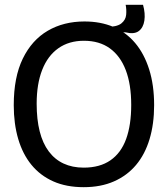

<svg xmlns="http://www.w3.org/2000/svg" viewBox="-20 -762 698 796"><path d="M500 -628 433 -629 417 -650Q464 -650 482.5 -664.5Q501 -679 503 -700.5Q505 -722 501 -742H573Q583 -706 578.5 -676.5Q574 -647 555 -633Q536 -619 500 -628ZM327 14Q255 14 201 -10Q147 -34 110.5 -78.5Q74 -123 55.5 -186Q37 -249 37 -326Q37 -442 74.5 -519Q112 -596 178 -634.5Q244 -673 330 -673Q397 -673 450 -650.5Q503 -628 540.5 -583.5Q578 -539 598.5 -474Q619 -409 619 -326Q619 -248 600 -185Q581 -122 544 -78Q507 -34 452.5 -10Q398 14 327 14ZM327 -67Q394 -67 438 -97.5Q482 -128 503 -186Q524 -244 524 -327Q524 -412 501.5 -471Q479 -530 435.5 -561.5Q392 -593 328 -593Q266 -593 222 -562Q178 -531 155 -472.5Q132 -414 132 -332Q132 -267 144.5 -217.5Q157 -168 182 -134.5Q207 -101 243.5 -84Q280 -67 327 -67Z"/></svg>

Font: Bricolage Grotesque 96pt
Style: Regular
Weight: 400
Version: Version 1.001;gftools[0.9.33.dev8+g029e19f]